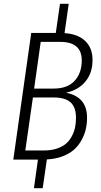

<svg xmlns="http://www.w3.org/2000/svg" viewBox="-20 -838 532 1008"><path d="M326.2 -351.1Q437 -330.1 437 -220.2Q437 -189.5 430.7 -160.9Q424.3 -132.3 408.9 -103.8Q393.6 -75.2 370.1 -53.7Q346.7 -32.2 309.6 -17.8Q272.5 -3.4 226.1 -1L204.1 149.9H158.2L179.2 0H49.8L144 -665H272.9L294.9 -817.9H340.8L318.8 -664.1Q388.7 -659.7 427.2 -623Q465.8 -586.4 465.8 -522.9Q465.8 -454.6 428.2 -409.7Q390.6 -364.7 326.2 -351.1ZM295.9 -618.2H193.8L159.2 -373H262.2Q334.5 -373 371.8 -413.8Q409.2 -454.6 409.2 -521Q409.2 -618.2 295.9 -618.2ZM210 -47.9Q249 -47.9 279.5 -58.3Q310.1 -68.8 328.4 -85.4Q346.7 -102.1 358.4 -125.2Q370.1 -148.4 374.5 -171.1Q378.9 -193.8 378.9 -219.2Q378.9 -275.9 350.1 -301Q321.3 -326.2 263.2 -326.2H152.8L112.8 -47.9Z"/></svg>

Font: Fira Sans Compressed Light
Style: Italic
Weight: 300
Width: 3
Italic angle: -8°
Designer: Carrois Corporate & Edenspiekermann AG
Foundry: Carrois Corporate GbR & Edenspiekermann AG
Version: Version 4.203;PS 004.203;hotconv 1.0.88;makeotf.lib2.5.64775